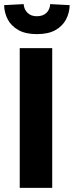

<svg xmlns="http://www.w3.org/2000/svg" viewBox="-40 -914 359 934"><path d="M56 0V-680H214V0ZM139 -748Q85 -748 50 -767.5Q15 -787 -2 -819Q-19 -851 -20 -889L75 -894Q77 -868 94 -851.5Q111 -835 139 -835Q169 -835 186 -851.5Q203 -868 204 -894L299 -889Q298 -851 281 -819Q264 -787 229.5 -767.5Q195 -748 139 -748Z"/></svg>

Font: Cairo Play ExtraBold
Style: Regular
Weight: 800
Version: Version 3.119